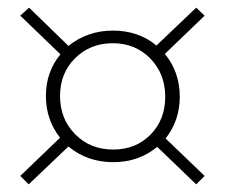

<svg xmlns="http://www.w3.org/2000/svg" viewBox="-20 -482 588 502"><path d="M413 -120 515 -22 493 0 391 -98Q343 -58 276 -58Q208 -58 159 -99L55 0L33 -22L137 -122Q100 -169 100 -231Q100 -294 138 -340L33 -441L56 -462L159 -362Q209 -402 275 -402Q342 -402 389 -363L493 -462L515 -441L411 -341Q450 -294 450 -229Q450 -167 413 -120ZM412 -229Q412 -289 373 -329Q334 -369 275 -369Q216 -369 176.5 -330Q137 -291 137 -231Q137 -171 176.5 -131Q216 -91 276 -91Q335 -91 373.5 -130Q412 -169 412 -229Z"/></svg>

Font: Ysabeau Infant Light
Style: Regular
Weight: 300
Designer: Christian Thalmann (Catharsis Fonts)
Version: Version 0.003